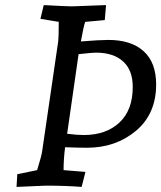

<svg xmlns="http://www.w3.org/2000/svg" viewBox="-20 -730 634 755"><path d="M406 -573Q496 -573 545 -528.5Q594 -484 594 -398Q594 -282 514.5 -215.5Q435 -149 322 -149Q292 -149 236 -151Q230 -105 230 -61L316 -54L301 5Q238 0 160 0L45 5L48 -45L126 -61Q144 -119 146 -137L209 -568Q211 -585 211 -644L139 -656L152 -710Q244 -705 263 -705L397 -710L392 -651L315 -644Q309 -628 298 -567Q372 -573 406 -573ZM309 -199Q397 -199 449.5 -248Q502 -297 502 -388Q502 -454 464 -488.5Q426 -523 357 -523Q343 -523 289 -517L244 -204Q284 -199 309 -199Z"/></svg>

Font: Andada SC
Style: Italic
Weight: 400
Italic angle: -8.29999°
Designer: Carolina Giovagnoli
Foundry: Carolina Giovagnoli
Version: Version 1.003